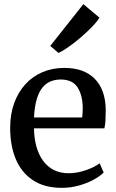

<svg xmlns="http://www.w3.org/2000/svg" viewBox="-20 -895 561 926"><path d="M278.5 11Q194.5 11 139 -25.8Q83.5 -62.5 56.2 -127.5Q29 -192.5 29 -277.5Q29 -344 48.2 -397.2Q67.5 -450.5 102.5 -488.8Q137.5 -527 185.2 -547.2Q233 -567.5 290 -567.5Q384 -567.5 435.8 -516.2Q487.5 -465 490 -368.5Q490 -338 488.8 -315.5Q487.5 -293 483.5 -276H144Q144.5 -228.5 155.5 -188.8Q166.5 -149 187.5 -120Q208.5 -91 239.5 -75.2Q270.5 -59.5 311 -59.5Q352.5 -59.5 395 -74.5Q437.5 -89.5 460.5 -107.5L480 -63Q462.5 -45 431 -28Q399.5 -11 359.8 0Q320 11 278.5 11ZM144 -328.5H376.5Q377.5 -338 378.2 -350.2Q379 -362.5 379 -372Q379 -433.5 354.8 -472.5Q330.5 -511.5 272.5 -511.5Q246 -511.5 223.5 -502.2Q201 -493 184 -471.8Q167 -450.5 156.8 -415.2Q146.5 -380 144 -328.5ZM261.5 -640 222.5 -673.5 382 -875 459.5 -810Q449 -791.5 424.5 -766.2Q400 -741 370 -715Q340 -689 311.2 -669Q282.5 -649 263 -640Z"/></svg>

Font: Merriweather 24pt Medium
Style: Regular
Weight: 500
Designer: Eben Sorkin
Foundry: Eben Sorkin
Version: Version 2.100